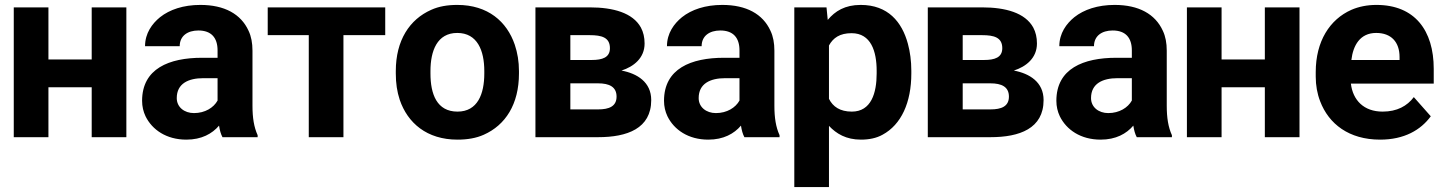

<svg xmlns="http://www.w3.org/2000/svg" viewBox="-20 -558 5882 781"><path d="M36 0H177V-203H353V0H494V-528H353V-316H177V-528H36Z M558 -148C558 -125 563 -104 572 -85C599 -30 657 10 738 10C800 10 843 -14 871 -47C874 -28 878 -13 885 0H1028V-8C1013 -41 1007 -79 1007 -128V-352C1007 -383 1002 -410 991 -433C960 -501 893 -538 795 -538C726 -538 670 -519 631 -488C599 -462 570 -423 570 -370H711C711 -412 743 -434 787 -434C840 -434 865 -404 865 -353V-323H802C668 -323 558 -279 558 -148ZM699 -159C699 -218 746 -240 807 -240H865V-149C849 -120 814 -98 769 -98C730 -98 699 -122 699 -159Z M1069 -415H1236V0H1377V-415H1547V-528H1069Z M1590 -259C1590 -220 1595 -185 1606 -152C1638 -58 1716 10 1841 10C1881 10 1917 4 1948 -10C2036 -49 2091 -134 2091 -259V-269C2091 -308 2085 -343 2074 -376C2042 -470 1965 -538 1840 -538C1800 -538 1765 -532 1734 -518C1646 -479 1590 -394 1590 -269ZM1731 -259V-269C1731 -351 1758 -424 1840 -424C1922 -424 1950 -352 1950 -269V-259C1950 -176 1923 -104 1841 -104C1757 -104 1731 -175 1731 -259Z M2158 0H2413C2531 0 2629 -35 2629 -151C2629 -224 2572 -259 2508 -271C2558 -287 2602 -322 2602 -381C2602 -406 2597 -427 2587 -446C2554 -506 2474 -528 2379 -528H2158ZM2300 -113V-219H2413C2458 -219 2488 -205 2488 -165C2488 -125 2457 -113 2413 -113ZM2300 -314V-415H2379C2427 -415 2461 -406 2461 -362C2461 -324 2430 -314 2387 -314Z M2681 -148C2681 -125 2686 -104 2695 -85C2722 -30 2780 10 2861 10C2923 10 2966 -14 2994 -47C2997 -28 3001 -13 3008 0H3151V-8C3136 -41 3130 -79 3130 -128V-352C3130 -383 3125 -410 3114 -433C3083 -501 3016 -538 2918 -538C2849 -538 2793 -519 2754 -488C2722 -462 2693 -423 2693 -370H2834C2834 -412 2866 -434 2910 -434C2963 -434 2988 -404 2988 -353V-323H2925C2791 -323 2681 -279 2681 -148ZM2822 -159C2822 -218 2869 -240 2930 -240H2988V-149C2972 -120 2937 -98 2892 -98C2853 -98 2822 -122 2822 -159Z M3211 203H3352V-46C3382 -14 3422 10 3482 10C3515 10 3545 4 3570 -10C3646 -51 3687 -141 3687 -259V-270C3687 -310 3682 -347 3673 -380C3649 -469 3592 -538 3481 -538C3417 -538 3377 -513 3347 -477L3342 -528H3211ZM3352 -156V-373C3369 -404 3396 -423 3444 -423C3523 -423 3546 -349 3546 -270V-259C3546 -180 3524 -104 3445 -104C3397 -104 3368 -124 3352 -156Z M3754 0H4009C4127 0 4225 -35 4225 -151C4225 -224 4168 -259 4104 -271C4154 -287 4198 -322 4198 -381C4198 -406 4193 -427 4183 -446C4150 -506 4070 -528 3975 -528H3754ZM3896 -113V-219H4009C4054 -219 4084 -205 4084 -165C4084 -125 4053 -113 4009 -113ZM3896 -314V-415H3975C4023 -415 4057 -406 4057 -362C4057 -324 4026 -314 3983 -314Z M4277 -148C4277 -125 4282 -104 4291 -85C4318 -30 4376 10 4457 10C4519 10 4562 -14 4590 -47C4593 -28 4597 -13 4604 0H4747V-8C4732 -41 4726 -79 4726 -128V-352C4726 -383 4721 -410 4710 -433C4679 -501 4612 -538 4514 -538C4445 -538 4389 -519 4350 -488C4318 -462 4289 -423 4289 -370H4430C4430 -412 4462 -434 4506 -434C4559 -434 4584 -404 4584 -353V-323H4521C4387 -323 4277 -279 4277 -148ZM4418 -159C4418 -218 4465 -240 4526 -240H4584V-149C4568 -120 4533 -98 4488 -98C4449 -98 4418 -122 4418 -159Z M4808 0H4949V-203H5125V0H5266V-528H5125V-316H4949V-528H4808Z M5332 -246C5332 -211 5338 -177 5350 -146C5385 -54 5467 10 5594 10C5692 10 5759 -29 5800 -85L5731 -163C5704 -127 5663 -104 5604 -104C5528 -104 5483 -150 5475 -218H5812V-278C5812 -434 5735 -538 5579 -538C5541 -538 5507 -531 5477 -518C5389 -479 5332 -390 5332 -265ZM5477 -314C5484 -373 5512 -424 5578 -424C5639 -424 5673 -387 5673 -326V-314Z"/></svg>

Font: Asimov Pro
Style: Bd
Weight: 700
Designer: Google
Version: Version 2.000980; 2014